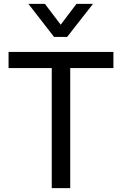

<svg xmlns="http://www.w3.org/2000/svg" viewBox="-20 -967 627 987"><path d="M246 -617H24V-700H563V-617H341V0H246ZM126 -947H211L292 -840L373 -947H458L325 -777H258Z"/></svg>

Font: Bai Jamjuree Medium
Style: Regular
Weight: 500
Version: Version 1.000; ttfautohint (v1.6)